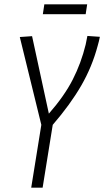

<svg xmlns="http://www.w3.org/2000/svg" viewBox="-20 -872 484 892"><path d="M125 0 172 -292 72 -700 129 -704 207 -344Q279 -426 318 -502.5Q357 -579 378 -665Q382 -683 386 -705L444 -701Q442 -691 439.5 -680.5Q437 -670 434 -660Q408 -562 357.5 -474.5Q307 -387 225 -292L178 0ZM179 -806 186 -852H385L378 -806Z"/></svg>

Font: Georama SemiCondensed Light
Style: Italic
Weight: 300
Width: 4
Italic angle: -9°
Designer: Jean-Baptiste Levee
Foundry: Production Type
Version: Version 1.000